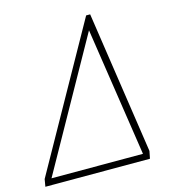

<svg xmlns="http://www.w3.org/2000/svg" viewBox="-118 -792 771 876"><g transform="rotate(-15 267.0 -353.5)"><path d="M-6 -35 370 -707H389L489 -35L482 0H-12ZM457 -30 365 -638 25 -30Z"/></g></svg>

Font: Taviraj Thin
Style: Italic
Weight: 250
Italic angle: -12°
Designer: Katatrad Team
Foundry: CadsonDemak
Version: Version 1.001